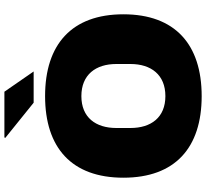

<svg xmlns="http://www.w3.org/2000/svg" viewBox="-52 -873 937 873"><g transform="rotate(-90 416.5 -436.5)"><path d="M528 -752 436 -885H228L226 -881L386 -752ZM416 12C651 12 788 -109 788 -344C788 -579 651 -700 416 -700C181 -700 45 -579 45 -344C45 -109 181 12 416 12ZM416 -153C319 -153 271 -218 271 -312V-376C271 -470 319 -535 416 -535C513 -535 562 -470 562 -376V-312C562 -218 513 -153 416 -153Z"/></g></svg>

Font: Archivo Black
Style: Regular
Weight: 900
Designer: Hector Gatti
Foundry: Omnibus-Type
Version: Version 2.001